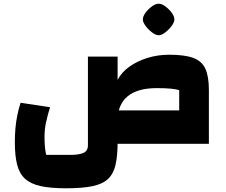

<svg xmlns="http://www.w3.org/2000/svg" viewBox="-20 -775 1216 1035"><path d="M946 0V-289Q911 -300 825 -300Q721 -300 667.5 -255.5Q614 -211 614 -124H454V-470H614V-344Q634 -384 676 -414.5Q718 -445 774 -462.5Q830 -480 892 -480Q975 -480 1021.5 -463Q1068 -446 1087 -404.5Q1106 -363 1106 -290V0ZM336 240Q254 240 200.5 228.5Q147 217 116 189.5Q85 162 72.5 113.5Q60 65 60 -9Q60 -46 63 -81.5Q66 -117 73 -152Q80 -187 91 -221L250 -197Q237 -156 228.5 -117Q220 -78 220 -39Q220 -8 222 15Q224 38 229 60H360Q405 60 429.5 49.5Q454 39 454 7V-124H614V-9Q614 64 603 112.5Q592 161 563 189Q534 217 479 228.5Q424 240 336 240ZM544 0V-180H1029L1106 0ZM835 -585Q820 -585 800 -600Q780 -615 765 -635Q750 -655 750 -670Q750 -687 764.5 -706.5Q779 -726 799 -740.5Q819 -755 835 -755Q852 -755 871.5 -740.5Q891 -726 905.5 -706.5Q920 -687 920 -670Q920 -655 905 -635Q890 -615 870.5 -600Q851 -585 835 -585Z"/></svg>

Font: Changa ExtraBold
Style: Regular
Weight: 800
Designer: Eduardo Rodriguez Tunni
Foundry: Eduardo Rodriguez Tunni
Version: Version 3.002; ttfautohint (v1.8.2)